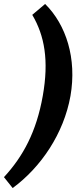

<svg xmlns="http://www.w3.org/2000/svg" viewBox="-67 -765 407 970"><path d="M149 -280C117 -100 50 25 -47 130L-3 185C140 80 255 -90 289 -280C322 -470 267 -640 161 -745L96 -690C158 -585 181 -460 149 -280Z"/></svg>

Font: Scada
Style: Bold Italic
Weight: 700
Designer: Jovanny Lemonad
Foundry: Jovanny Lemonad
Version: Version 3.005